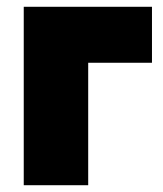

<svg xmlns="http://www.w3.org/2000/svg" viewBox="-20 -546 480 566"><path d="M428 -526H50V0H240V-361H428Z"/></svg>

Font: Raleway Black
Style: Regular
Weight: 900
Designer: Matt McInerney, Pablo Impallari, Rodrigo Fuenzalida
Foundry: Matt McInerney, Pablo Impallari, Rodrigo Fuenzalida
Version: Version 3.000g; ttfautohint (v1.5) -l 8 -r 28 -G 28 -x 14 -D